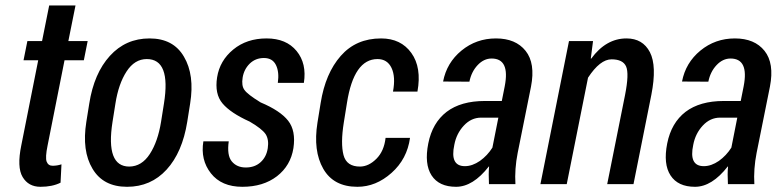

<svg xmlns="http://www.w3.org/2000/svg" viewBox="-20 -680 2886 709"><path d="M174.3 -67.9Q190.9 -67.9 207 -73.2L203.6 -5.4Q173.3 9.8 129.4 9.8Q85 9.8 63.5 -26.4Q42 -62.5 58.6 -143.1L121.1 -457.5H66.9L81.1 -528.3H135.3L161.6 -659.7H258.8L232.4 -528.3H303.7L289.6 -457.5H218.3L155.8 -143.1Q146.5 -98.1 152.3 -83Q158.2 -67.9 174.3 -67.9Z M395.5 -230Q369.6 -64.9 457.5 -64.9Q503.4 -65.4 533.2 -111.3Q563 -157.2 574.7 -230L585.4 -297.4Q611.8 -461.9 522 -461.9Q477.1 -461.9 447.3 -416Q417.5 -370.1 406.2 -297.4ZM659.2 -470.7Q699.2 -403.3 682.1 -297.4L671.4 -230Q653.3 -117.2 595.2 -53.7Q537.1 9.8 449.2 9.8Q361.3 9.8 321.8 -56.6Q281.7 -123 298.8 -230L309.6 -297.4Q327.1 -409.2 385.7 -473.6Q444.3 -538.1 532.2 -538.1Q620.1 -538.1 659.2 -470.7Z M964.4 -538.1Q1037.1 -538.1 1075.2 -491.7Q1113.3 -445.3 1102.1 -374H1005.9Q1011.7 -414.1 999 -439.9Q986.3 -465.8 954.6 -465.8Q923.3 -465.8 901.9 -444.8Q880.9 -423.8 876 -393.6Q871.1 -363.3 882.8 -347.7Q894.5 -331.1 942.4 -301.8Q1014.6 -271.5 1043.9 -234.4Q1073.2 -197.3 1063.5 -132.8Q1053.2 -68.4 1002.9 -29.3Q952.1 9.8 875 9.8Q797.9 9.8 758.8 -40Q719.7 -89.8 731 -158.2H824.7Q817.4 -106.4 835.9 -84Q854.5 -61.5 887.7 -61.5Q920.9 -61.5 942.4 -81.1Q963.9 -100.6 968.8 -132.8Q973.6 -164.6 960.9 -184.6Q947.3 -204.6 901.9 -231Q831.5 -262.7 801.8 -297.9Q772 -333 781.7 -394.5Q791.5 -456.1 841.3 -497.1Q891.1 -538.1 964.4 -538.1Z M1310.1 -64.9Q1341.8 -65.4 1370.1 -93.8Q1398.4 -122.1 1403.8 -170.9H1494.1Q1483.4 -92.8 1425.8 -41.5Q1368.2 9.8 1299.8 9.8Q1211.9 9.8 1173.8 -56.6Q1135.7 -123 1152.3 -227.1L1164.1 -299.8Q1181.6 -409.2 1238.3 -473.6Q1294.9 -538.1 1387.2 -538.1Q1460.4 -538.1 1499 -484.4Q1537.6 -430.7 1521.5 -341.8H1431.2Q1441.4 -396.5 1425.8 -429.2Q1410.2 -461.9 1374 -461.9Q1286.6 -461.9 1261.2 -299.8L1249.5 -227.1Q1237.3 -150.4 1248.5 -107.4Q1259.8 -64.5 1310.1 -64.9Z M1696.8 -66.4Q1724.1 -66.4 1752.4 -85.9Q1779.8 -105.5 1798.3 -134.8L1820.3 -245.6H1756.8Q1720.2 -245.6 1692.9 -216.3Q1665.5 -187 1657.7 -145.5Q1640.6 -66.4 1696.8 -66.4ZM1770.5 -307.1H1833L1843.8 -361.3Q1863.8 -463.9 1795.4 -463.9Q1766.6 -463.9 1743.7 -439.5Q1720.7 -415 1713.4 -378.4L1616.2 -378.9Q1629.4 -448.2 1684.1 -493.2Q1738.8 -538.1 1811.5 -538.1Q1884.3 -538.1 1920.9 -492.2Q1957.5 -446.3 1940.9 -360.4L1891.6 -115.2Q1879.9 -55.7 1883.3 0H1785.6Q1784.7 -19.5 1784.7 -35.2Q1784.7 -50.8 1786.1 -64.9L1785.2 -65.4Q1726.6 9.8 1664.1 9.8Q1601.1 9.8 1573.7 -32.2Q1546.4 -74.2 1561.5 -150.4Q1576.7 -226.6 1629.4 -267.1Q1682.1 -307.1 1770.5 -307.1Z M2293.5 -538.1Q2353.5 -538.1 2379.9 -487.3Q2406.2 -436.5 2385.3 -330.1L2319.3 0H2222.2L2288.1 -329.1Q2303.7 -408.2 2292 -434.6Q2280.3 -460.9 2238.3 -460.9Q2195.8 -460.9 2151.4 -393.1L2072.8 0H1975.6L2081.1 -528.3H2169.9L2161.6 -463.9L2163.1 -463.4Q2217.8 -538.1 2293.5 -538.1Z M2579.1 -66.4Q2606.4 -66.4 2634.8 -85.9Q2662.1 -105.5 2680.7 -134.8L2702.6 -245.6H2639.2Q2602.5 -245.6 2575.2 -216.3Q2547.9 -187 2540 -145.5Q2522.9 -66.4 2579.1 -66.4ZM2652.8 -307.1H2715.3L2726.1 -361.3Q2746.1 -463.9 2677.7 -463.9Q2648.9 -463.9 2626 -439.5Q2603 -415 2595.7 -378.4L2498.5 -378.9Q2511.7 -448.2 2566.4 -493.2Q2621.1 -538.1 2693.8 -538.1Q2766.6 -538.1 2803.2 -492.2Q2839.8 -446.3 2823.2 -360.4L2773.9 -115.2Q2762.2 -55.7 2765.6 0H2668Q2667 -19.5 2667 -35.2Q2667 -50.8 2668.5 -64.9L2667.5 -65.4Q2608.9 9.8 2546.4 9.8Q2483.4 9.8 2456.1 -32.2Q2428.7 -74.2 2443.8 -150.4Q2459 -226.6 2511.7 -267.1Q2564.5 -307.1 2652.8 -307.1Z"/></svg>

Font: RobotoCondensed-Italic
Style: Italic
Weight: 400
Designer: Google
Version: Version 1.200311; 2013